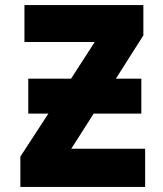

<svg xmlns="http://www.w3.org/2000/svg" viewBox="-20 -734 640 754"><path d="M60 0V-119L170 -288H91V-425H259L352 -569H76V-714H543V-595L435 -425H535V-288H348L260 -150H550V0Z"/></svg>

Font: Noto Sans Mono Black
Style: Regular
Weight: 900
Designer: Monotype Design Team
Foundry: Monotype Imaging Inc.
Version: Version 2.014